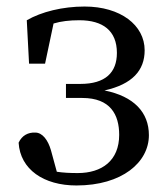

<svg xmlns="http://www.w3.org/2000/svg" viewBox="-20 -554 511 588"><path d="M69 -359H118L144 -482C167 -489 193 -492 223 -492C295 -492 338 -460 338 -392C338 -332 303 -297 226 -297H182V-254H232C318 -254 345 -203 345 -141C345 -62 292 -24 218 -24C194 -24 174 -25 154 -28L136 -94C127 -125 110 -148 88 -148C66 -149 47 -139 37 -117C42 -35 114 14 214 14C354 14 436 -57 436 -140C436 -210 390 -259 300 -277C385 -296 423 -338 423 -400C423 -477 349 -534 239 -534C172 -534 107 -518 62 -492Z"/></svg>

Font: Noto Serif SC Medium
Style: Regular
Weight: 500
Designer: Ryoko NISHIZUKA 西塚涼子 (kana & ideographs); Frank Grießhammer (Latin, Greek & Cyrillic); Wenlong ZHANG 张文龙 (bopomofo); San
Foundry: Adobe Systems Incorporated
Version: Version 1.001;PS 1.001;hotconv 16.6.54;makeotf.lib2.5.65590